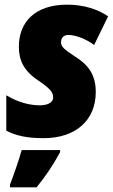

<svg xmlns="http://www.w3.org/2000/svg" viewBox="-20 -583 486 824"><path d="M167 10C306 10 391 -68 391 -188C391 -262 360 -305 298 -343C253 -373 242 -383 242 -402C242 -422 254 -433 274 -433C302 -433 348 -417 384 -390L444 -513C397 -545 336 -563 268 -563C128 -563 61 -486 61 -383C61 -326 80 -280 145 -237C200 -200 208 -184 208 -165C208 -138 175 -131 151 -131C107 -131 57 -144 7 -174V-22C48 -1 95 10 167 10ZM23 221H137C174 176 210 122 238 70V61H73C61 105 39 167 23 209Z"/></svg>

Font: Noto Sans UI SemiCondensed Black
Style: Italic
Weight: 900
Width: 4
Italic angle: -372°
Designer: Monotype Design Team
Foundry: Monotype Imaging Inc.
Version: Version 1.901